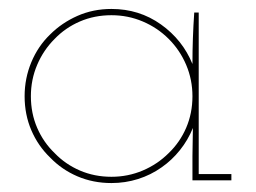

<svg xmlns="http://www.w3.org/2000/svg" viewBox="-20 -403 572 429"><path d="M497 0V-14H424V-375H414Q412 -346 411 -317.5Q410 -289 410 -260Q388 -314 339.5 -348.5Q291 -383 229 -383Q188 -383 153 -367.5Q118 -352 92 -326Q65 -300 50 -264Q35 -228 35 -188Q35 -147 50 -112Q65 -77 92 -51Q118 -24 153 -9Q188 6 229 6Q260 6 288.5 -3Q317 -12 341 -29Q364 -45 382 -67.5Q400 -90 411 -117Q411 -101 410.5 -85.5Q410 -70 410 -54V0ZM229 -369Q266 -369 299 -355Q332 -341 357 -316Q382 -291 396 -258Q410 -225 410 -188Q410 -150 396 -117.5Q382 -85 357 -61Q332 -36 299 -22Q266 -8 229 -8Q191 -8 158.5 -22Q126 -36 102 -61Q77 -85 63 -117.5Q49 -150 49 -188Q49 -225 63 -258Q77 -291 102 -316Q126 -341 158.5 -355Q191 -369 229 -369Z"/></svg>

Font: Josefin Slab Thin Thin
Style: Regular
Weight: 250
Version: Version 2.000